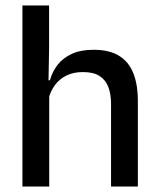

<svg xmlns="http://www.w3.org/2000/svg" viewBox="-20 -682 580 702"><path d="M484 0H386V-302Q386 -337.5 376.2 -363.5Q366.5 -389.5 344.2 -404Q322 -418.5 283.5 -418.5Q248 -418.5 222.2 -405.5Q196.5 -392.5 180.5 -370.5Q164.5 -348.5 157.5 -320.5L138 -388.5H162.5Q171 -419.5 190.5 -444.8Q210 -470 242.5 -485Q275 -500 322 -500Q379.5 -500 415 -478.2Q450.5 -456.5 467.2 -415Q484 -373.5 484 -313ZM160 0H62V-662H159.5V-506L157 -365L160 -358Z"/></svg>

Font: Anek Kannada Medium
Style: Regular
Weight: 500
Designer: Vaishnavi Murthy, Maithili Shingre (Kannada) & Yesha Goshar (Latin)
Foundry: Ek Type
Version: Version 1.003